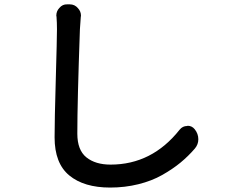

<svg xmlns="http://www.w3.org/2000/svg" viewBox="-20 -802 1040 874"><path d="M237.3 -725.6Q236.3 -728.5 236.3 -730.5Q236.3 -751 250 -765.6Q264.6 -783.2 286.1 -782.2H297.9Q320.3 -782.2 335 -764.6Q348.6 -750 348.6 -730.5Q348.6 -727.5 347.7 -724.6Q345.7 -701.2 343.8 -668.9Q332 -338.9 332 -193.4Q332 -119.1 373 -85.9Q414.1 -52.7 483.4 -52.7Q671.9 -52.7 797.9 -211.9Q811.5 -228.5 832 -228.5Q833 -229.5 834 -229.5Q853.5 -229.5 866.2 -213.9Q882.8 -193.4 882.8 -168Q882.8 -144.5 867.2 -126Q836.9 -90.8 801.3 -61.5Q765.6 -32.2 718.3 -5.4Q670.9 21.5 609.9 36.6Q548.8 51.8 481.4 51.8Q362.3 51.8 295.4 -3.4Q228.5 -58.6 228.5 -176.8Q228.5 -252.9 233.9 -439.9Q239.3 -627 239.3 -668.9Q239.3 -699.2 237.3 -725.6Z"/></svg>

Font: Gen Jyuu Gothic Medium
Style: Regular
Weight: 500
Designer: [Source Han Sans]
Ryoko NISHIZUKA  (kana & ideographs); Paul D. Hunt (Latin, Greek & Cyrillic); Wenlong ZHANG  (bopomofo
Version: Version 1.002.20150607